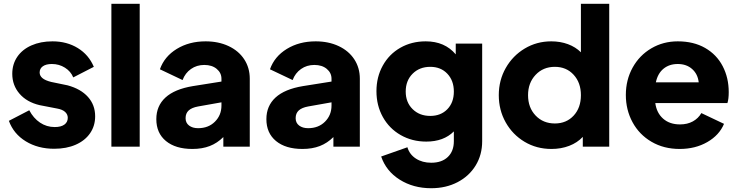

<svg xmlns="http://www.w3.org/2000/svg" viewBox="-20 -777 3913 1017"><path d="M27 -137 135 -193Q157 -151 192 -127.5Q227 -104 270 -104Q303 -104 321 -117Q339 -130 339 -153Q339 -171 325 -184Q311 -197 283 -202L190 -220Q122 -236 83.5 -280.5Q45 -325 45 -386Q45 -437 71.5 -476Q98 -515 146.5 -536.5Q195 -558 258 -558Q334 -558 392 -522.5Q450 -487 477 -423L368 -367Q355 -399 324 -418.5Q293 -438 255 -438Q224 -438 207 -426Q190 -414 190 -393Q190 -376 204.5 -363.5Q219 -351 251 -343L338 -325Q408 -306 446 -263.5Q484 -221 484 -161Q484 -110 457 -71Q430 -32 381 -10.5Q332 11 267 11Q181 11 116.5 -28.5Q52 -68 27 -137Z M570 -757H720V0H570Z M808 -146Q808 -216 856.5 -260.5Q905 -305 1002 -321L1153 -345V-360Q1153 -391 1128 -412Q1103 -433 1062 -433Q1022 -433 991.5 -411.5Q961 -390 947 -353L827 -410Q851 -478 916.5 -518Q982 -558 1069 -558Q1137 -558 1190.5 -533Q1244 -508 1273.5 -463Q1303 -418 1303 -360V0H1163V-51Q1131 -19 1091 -3.5Q1051 12 999 12Q910 12 859 -30Q808 -72 808 -146ZM1029 -98Q1084 -98 1118.5 -132.5Q1153 -167 1153 -218V-235L1029 -213Q996 -207 979.5 -192Q963 -177 963 -151Q963 -126 981.5 -112Q1000 -98 1029 -98Z M1391 -146Q1391 -216 1439.5 -260.5Q1488 -305 1585 -321L1736 -345V-360Q1736 -391 1711 -412Q1686 -433 1645 -433Q1605 -433 1574.5 -411.5Q1544 -390 1530 -353L1410 -410Q1434 -478 1499.5 -518Q1565 -558 1652 -558Q1720 -558 1773.5 -533Q1827 -508 1856.5 -463Q1886 -418 1886 -360V0H1746V-51Q1714 -19 1674 -3.5Q1634 12 1582 12Q1493 12 1442 -30Q1391 -72 1391 -146ZM1612 -98Q1667 -98 1701.5 -132.5Q1736 -167 1736 -218V-235L1612 -213Q1579 -207 1562.5 -192Q1546 -177 1546 -151Q1546 -126 1564.5 -112Q1583 -98 1612 -98Z M1999 52 2138 3Q2149 41 2183 63Q2217 85 2264 85Q2320 85 2352 54.5Q2384 24 2384 -29V-81Q2330 -27 2238 -27Q2163 -27 2102.5 -61.5Q2042 -96 2008 -157Q1974 -218 1974 -294Q1974 -369 2007.5 -429.5Q2041 -490 2100.5 -524Q2160 -558 2235 -558Q2336 -558 2394 -489V-546H2534V-29Q2534 43 2499.5 99.5Q2465 156 2403.5 188Q2342 220 2264 220Q2169 220 2097 174.5Q2025 129 1999 52ZM2259 -163Q2315 -163 2349.5 -198.5Q2384 -234 2384 -292Q2384 -350 2349.5 -386.5Q2315 -423 2259 -423Q2202 -423 2165.5 -386.5Q2129 -350 2129 -292Q2129 -235 2165.5 -199Q2202 -163 2259 -163Z M2622 -273Q2622 -352 2659 -417Q2696 -482 2759.5 -520Q2823 -558 2900 -558Q2948 -558 2988.5 -543Q3029 -528 3057 -500V-757H3207V0H3067V-52Q3038 -21 2995 -4.5Q2952 12 2901 12Q2822 12 2758.5 -26Q2695 -64 2658.5 -129Q2622 -194 2622 -273ZM2919 -123Q2980 -123 3018.5 -164.5Q3057 -206 3057 -273Q3057 -339 3018.5 -381Q2980 -423 2919 -423Q2857 -423 2817 -380.5Q2777 -338 2777 -273Q2777 -207 2817 -165Q2857 -123 2919 -123Z M3295 -274Q3295 -354 3331 -419Q3367 -484 3430 -521Q3493 -558 3570 -558Q3654 -558 3715 -523Q3776 -488 3808 -426.5Q3840 -365 3840 -289Q3840 -252 3833 -231H3451Q3458 -179 3492.5 -148.5Q3527 -118 3582 -118Q3621 -118 3650 -134Q3679 -150 3695 -178L3815 -121Q3790 -61 3726.5 -24.5Q3663 12 3580 12Q3496 12 3431 -26Q3366 -64 3330.5 -129.5Q3295 -195 3295 -274ZM3681 -341Q3676 -385 3646 -411.5Q3616 -438 3570 -438Q3525 -438 3494.5 -413Q3464 -388 3454 -341Z"/></svg>

Font: Eudoxus Sans ExtraBold
Style: Regular
Weight: 800
Designer: Stijn de Vries
Foundry: tokotype
Version: Version 2.005